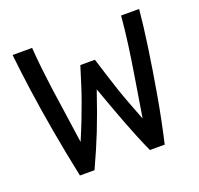

<svg xmlns="http://www.w3.org/2000/svg" viewBox="-97 -624 755 730"><g transform="rotate(-20 280.0 -259.0)"><path d="M108 0Q87 -100 70.5 -193.5Q54 -287 42.5 -369.5Q31 -452 24 -518H103Q106 -475 110.5 -434.5Q115 -394 121 -349Q127 -304 135.5 -248.5Q144 -193 154 -119Q173 -164 186 -197.5Q199 -231 209.5 -260Q220 -289 230 -320.5Q240 -352 253 -394H312Q325 -352 335 -320.5Q345 -289 354.5 -260.5Q364 -232 376.5 -199Q389 -166 406 -122Q420 -209 431 -276Q442 -343 450 -401.5Q458 -460 463 -518H536Q530 -453 517.5 -366.5Q505 -280 488.5 -185.5Q472 -91 451 0H391Q373 -40 360 -72.5Q347 -105 335 -136Q323 -167 310 -203Q297 -239 280 -286Q264 -239 251 -203Q238 -167 225.5 -135.5Q213 -104 199 -71.5Q185 -39 167 0Z"/></g></svg>

Font: Ubuntu Sans Mono
Style: Regular
Weight: 400
Monospace: yes
Designer: Dalton Maag Ltd
Foundry: Dalton Maag Ltd
Version: Version 1.006